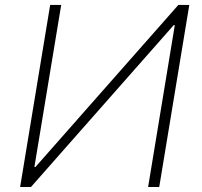

<svg xmlns="http://www.w3.org/2000/svg" viewBox="-20 -747 806 767"><path d="M180.4 -727.3 60.4 0H103.7L674 -646.7H678.3L571.7 0H616.1L736.2 -727.3H692.5L121.6 -79.9H117.4L224.5 -727.3Z"/></svg>

Font: Inter Extra Light  BETA
Style: Italic
Weight: 200
Italic angle: 9.39999°
Designer: Rasmus Andersson
Foundry: rsms
Version: Version 3.011;git-f93a4a705